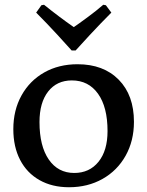

<svg xmlns="http://www.w3.org/2000/svg" viewBox="-20 -778 619 807"><path d="M36 -235Q36 -315 70.5 -377Q105 -439 166 -473.5Q227 -508 306 -508Q415 -508 479 -443Q543 -378 543 -266Q543 -186 508 -123.5Q473 -61 411 -26Q349 9 270 9Q199 9 146 -21Q93 -51 64.5 -106Q36 -161 36 -235ZM432 -227Q432 -328 392 -384Q352 -440 282 -440Q219 -440 182.5 -393.5Q146 -347 146 -265Q146 -164 185 -107.5Q224 -51 292 -51Q356 -51 394 -98Q432 -145 432 -227ZM132 -725 154 -756 165 -758Q227 -708 290 -664Q294 -667 313 -680Q320 -685 352 -708.5Q384 -732 414 -758L425 -756L448 -725Q404 -681 357.5 -631Q311 -581 298 -566H281Q268 -581 222 -631Q176 -681 132 -725Z"/></svg>

Font: Alegreya SC Medium
Style: Regular
Weight: 500
Designer: Juan Pablo del Peral
Foundry: Huerta Tipografica
Version: Version 2.007; ttfautohint (v1.6)